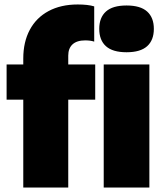

<svg xmlns="http://www.w3.org/2000/svg" viewBox="-20 -838 731 858"><path d="M285 -550H405.5V-392.5H285V0H84V-392.5H9.5V-550H84V-576.5Q84 -650 113 -704.5Q142 -759 197 -788.5Q252 -818 327.5 -818Q373 -818 401 -809.5V-652Q384.5 -657.5 360.5 -657.5Q323.5 -657.5 304.2 -639.8Q285 -622 285 -589.5ZM423.5 -709Q423.5 -759.5 453.5 -786.5Q483.5 -813.5 545.5 -813.5Q607.5 -813.5 637.5 -786.5Q667.5 -759.5 667.5 -709Q667.5 -658.5 637.5 -631.5Q607.5 -604.5 545.5 -604.5Q483.5 -604.5 453.5 -631.5Q423.5 -658.5 423.5 -709ZM443.5 0V-550H647.5V0Z"/></svg>

Font: Encode Sans SemiCondensed Black
Style: Regular
Weight: 900
Width: 4
Designer: Multiple Designers
Foundry: Impallari Type
Version: Version 2.000